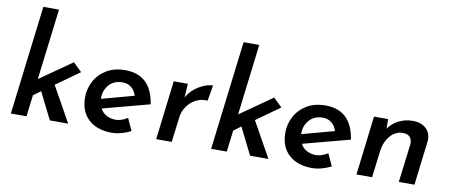

<svg xmlns="http://www.w3.org/2000/svg" viewBox="-69 -1061 3180 1353"><g transform="rotate(10 1521.5 -385.0)"><path d="M321 -253 462 0H331L235 -192L183 -154L164 0H52L147 -780H259L197 -272L427 -433L489 -373Z M871 -113 911 -26Q879 -9 843 0.5Q807 10 774 10Q670 10 608.5 -46Q547 -102 547 -206Q547 -262 574.5 -316.5Q602 -371 658 -406Q714 -441 794 -441Q980 -441 1011 -235L676 -146Q692 -115 722 -100Q752 -85 786 -85Q827 -85 871 -113ZM659 -219V-212L890 -275Q879 -311 853 -332Q827 -353 791 -353Q729 -353 694 -313.5Q659 -274 659 -219Z M1238 -324Q1268 -378 1322 -410Q1376 -442 1421 -442L1402 -330Q1356 -334 1317.5 -313.5Q1279 -293 1255 -257.5Q1231 -222 1226 -182L1203 0H1092L1143 -423H1244Z M1754 -253 1895 0H1764L1668 -192L1616 -154L1597 0H1485L1580 -780H1692L1630 -272L1860 -433L1922 -373Z M2304 -113 2344 -26Q2312 -9 2276 0.5Q2240 10 2207 10Q2103 10 2041.5 -46Q1980 -102 1980 -206Q1980 -262 2007.5 -316.5Q2035 -371 2091 -406Q2147 -441 2227 -441Q2413 -441 2444 -235L2109 -146Q2125 -115 2155 -100Q2185 -85 2219 -85Q2260 -85 2304 -113ZM2092 -219V-212L2323 -275Q2312 -311 2286 -332Q2260 -353 2224 -353Q2162 -353 2127 -313.5Q2092 -274 2092 -219Z M2979 -329Q2979 -319 2978 -314L2940 0H2828L2862 -274Q2864 -308 2848 -326.5Q2832 -345 2796 -345Q2744 -345 2706 -300.5Q2668 -256 2660 -187L2637 0H2525L2576 -423H2677L2678 -355Q2706 -395 2751.5 -418Q2797 -441 2853 -441Q2910 -441 2944.5 -410Q2979 -379 2979 -329Z"/></g></svg>

Font: Josefin Sans SemiBold
Style: Italic
Weight: 600
Italic angle: -7°
Designer: Santiago Orozco
Foundry: Typemade
Version: Version 2.000